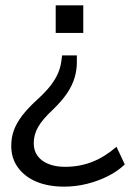

<svg xmlns="http://www.w3.org/2000/svg" viewBox="-20 -508 492 717"><path d="M220 189Q160 189 116 170.5Q72 152 47 117.5Q22 83 22 37Q22 5 32 -22Q42 -49 63 -76.5Q84 -104 118 -135Q150 -164 168.5 -188Q187 -212 196.5 -234Q206 -256 209 -279L212 -301H267V-276Q267 -246 258.5 -217.5Q250 -189 231 -160.5Q212 -132 179 -100Q139 -63 122.5 -34Q106 -5 106 27Q106 55 120.5 74.5Q135 94 161.5 104.5Q188 115 223 115Q278 115 325.5 96Q373 77 415 40L446 106Q420 131 383.5 149.5Q347 168 305 178.5Q263 189 220 189ZM188 -385V-488H291V-385Z"/></svg>

Font: Nunito Sans 12pt ExtraLight 11pt
Style: Regular
Weight: 400
Version: Version 3.101;gftools[0.9.27]